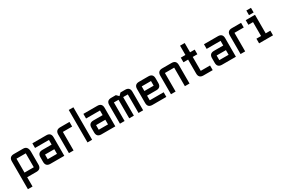

<svg xmlns="http://www.w3.org/2000/svg" viewBox="113 -1995 5146 3501"><g transform="rotate(-30 2685.5 -244.5)"><path d="M48.8 -390.6Q48.8 -488.3 146.5 -488.3H341.8Q439.5 -488.3 439.5 -366.2V-97.7Q439.5 0 341.8 0H146.5V195.3H48.8ZM341.8 -390.6H146.5V-97.7H341.8Z M927.7 0H634.8Q537.1 0 537.1 -97.7V-195.3Q537.1 -293 634.8 -293H830.1V-390.6H537.1V-488.3H830.1Q927.7 -488.3 927.7 -390.6ZM634.8 -97.7H830.1V-195.3H634.8Z M1123 -488.3H1318.4V-390.6H1123V0H1025.4V-390.6Q1025.4 -488.3 1123 -488.3Z M1416 -683.6H1513.7V0H1416Z M2002 0H1709Q1611.3 0 1611.3 -97.7V-195.3Q1611.3 -293 1709 -293H1904.3V-390.6H1611.3V-488.3H1904.3Q2002 -488.3 2002 -390.6ZM1709 -97.7H1904.3V-195.3H1709Z M2294.9 -390.6H2197.3V0H2099.6V-390.6Q2099.6 -488.3 2197.3 -488.3H2294.9L2343.8 -439.5L2392.6 -488.3H2490.2Q2587.9 -488.3 2587.9 -390.6V0H2490.2V-390.6H2392.6V0H2294.9Z M2783.2 -488.3H2978.5Q3076.2 -488.3 3076.2 -390.6V-293Q3076.2 -195.3 2978.5 -195.3H2783.2V-97.7H3076.2V0H2783.2Q2685.5 0 2685.5 -97.7V-390.6Q2685.5 -488.3 2783.2 -488.3ZM2978.5 -390.6H2783.2V-293H2978.5Z M3466.8 -390.6H3271.5V0H3173.8V-390.6Q3173.8 -488.3 3271.5 -488.3H3466.8Q3564.5 -488.3 3564.5 -390.6V0H3466.8Z M3857.4 0Q3759.8 0 3759.8 -97.7V-390.6H3662.1V-488.3H3759.8V-683.6H3857.4V-488.3H3955.1V-390.6H3857.4V-97.7H4052.7V0Z M4541 0H4248Q4150.4 0 4150.4 -97.7V-195.3Q4150.4 -293 4248 -293H4443.4V-390.6H4150.4V-488.3H4443.4Q4541 -488.3 4541 -390.6ZM4248 -97.7H4443.4V-195.3H4248Z M4736.3 -488.3H4931.6V-390.6H4736.3V0H4638.7V-390.6Q4638.7 -488.3 4736.3 -488.3Z M5127 -537.1V-634.8H5224.6V-537.1ZM5029.3 0V-97.7H5127V-390.6H5029.3V-488.3H5224.6V-97.7H5322.3V0Z"/></g></svg>

Font: BabelStone Moon Runes
Style: Regular
Weight: 400
Designer: Andrew West
Foundry: BabelStone
Version: Version 7.001 March 14, 2022